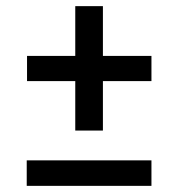

<svg xmlns="http://www.w3.org/2000/svg" viewBox="-20 -605 580 625"><path d="M315 -585H225V-423H68V-341H225V-180H315V-341H473V-423H315ZM67 0H473V-83H67Z"/></svg>

Font: Glow Sans SC Normal Medium
Style: Regular
Weight: 600
Designer: Ryoko NISHIZUKA (kana, bopomofo & ideographs); Paul D. Hunt (Latin, Greek & Cyrillic); Sandoll Communications, Soo-young
Version: Version 0.93